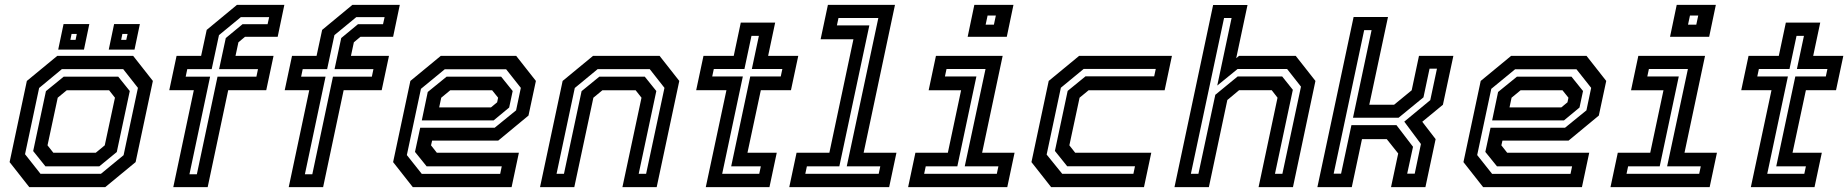

<svg xmlns="http://www.w3.org/2000/svg" viewBox="-20 -770 7604 790"><path d="M100.5 0 19.5 -103 90.5 -437 215.5 -540H528L609 -437L538 -103L413 0ZM146.5 -55H395.5L488.5 -131.5L547.5 -408.5L487 -485.5H234.5L141 -408L83 -135.5ZM167 -85.5 116.5 -148.5 169 -395 242 -454.5H466.5L514 -395.5L460.5 -144.5L388.5 -85.5ZM199.5 -141.5H374L411 -172L453 -368L429 -398.5H254.5L217.5 -368L175.5 -172ZM427.5 -566 449.5 -671H555.5L533.5 -566ZM219.5 -566 241.5 -671H347.5L325.5 -566ZM269.5 -606H291L296 -630.5H274.5ZM478.5 -606H499.5L505 -630.5H483.5Z M693 0 777.5 -399H676.5L706.5 -540H807.5L830.5 -647L955 -750H1150L1122.5 -618.5H988L961 -596L949 -540H1105.5L1075.5 -399H919L834.5 0ZM759.5 -53H790L875 -454.5H1035L1041.5 -485.5H881.5L909 -613.5L978 -670.5H1081L1087.5 -699.5H971L881 -625.5L851 -485.5H750.5L744 -454.5H844.5ZM1168 0 1252.5 -399H1151.5L1181.5 -540H1282.5L1305.5 -647L1430 -750H1625L1597.5 -618.5H1463L1436 -596L1424 -540H1580.5L1550.5 -399H1394L1309.5 0ZM1234.5 -53H1265L1350 -454.5H1510L1516.5 -485.5H1356.5L1384 -613.5L1453 -670.5H1556L1562.5 -699.5H1446L1356 -625.5L1326 -485.5H1225.5L1219 -454.5H1319.5Z M2104 -540 2185 -437 2154.5 -294.5 2030 -191.5H1758L1753.5 -172L1777.5 -141.5H2115L2085 0H1678.5L1597.5 -103L1668.5 -437L1793.5 -540ZM2042 -454.5 2089.5 -395.5 2075 -327.5 2011 -274.5H1715.5L1740 -391.5L1817.5 -454.5ZM2062.5 -485H1810L1712 -404.5L1654 -132L1715.5 -54.5H2038L2044.5 -85.5H1735.5L1687.5 -145L1709 -244.5H2015.5L2103.5 -316L2123 -408.5ZM2005 -398.5H1832.5L1795.5 -368L1787 -328H2000L2025.5 -349L2029.5 -368Z M2202 0 2295 -437 2420 -540H2694L2775 -437L2682 0H2541L2619.5 -368L2595.5 -398.5H2458.5L2421.5 -368L2343 0ZM2270 -55H2300.5L2373 -395L2446 -454.5H2633L2680.5 -395.5L2608 -55H2638.5L2714 -408.5L2653.5 -485.5H2439L2345 -408Z M2884 0 2969 -399H2844.5L2874.5 -540H2999L3028 -677H3169.5L3140.5 -540H3264.5L3234.5 -399H3110.5L3055.5 -141.5H3176L3146 0ZM2951.5 -55H3104L3110.5 -85.5H2988.5L3067 -455.5H3192.5L3199 -486H3073.5L3102.5 -622.5H3072L3043 -486H2917L2910.5 -455.5H3036.5Z M3227.5 0 3257.5 -141.5H3392.5L3491.5 -608.5H3356.5L3386.5 -750H3662.5L3533.5 -141.5H3668.5L3638.5 0ZM3293.5 -55H3595.5L3602 -85.5H3464L3594 -696H3430L3423.5 -665.5H3557L3433.5 -85.5H3300Z M3961.5 -618.5 3989 -750H4150L4122.5 -618.5ZM4035.5 -668.5H4069.5L4077.5 -706H4043.5ZM3716.5 0 3746.5 -141.5H3880L3934.5 -398.5H3801L3831 -540H4105.5L4021 -141.5H4154.5L4124.5 0ZM3782.5 -55H4081.5L4088 -85.5H3949.5L4035 -486H3874.5L3868 -455.5H3997.5L3919 -85.5H3789Z M4305 0 4224 -103 4295 -437 4420 -540H4802L4772 -398.5H4459L4422 -368L4380 -172L4404 -141.5H4717L4687 0ZM4350.5 -55H4643.5L4650 -86H4371L4320.5 -149L4373 -396L4446.5 -456H4729L4735.5 -486.5H4439L4345 -409L4286.5 -134Z M4812.5 0 4971.5 -749.5H5113L5066.5 -530.5L5078 -540H5311.5L5392.5 -437L5300 0H5158.5L5236.5 -368L5212.5 -399H5078.5L5030 -358.5L4954 0ZM4880 -55H4911L4980.5 -380L5072.5 -455.5H5255.5L5299.5 -400.5L5226 -55H5256.5L5333 -413.5L5276 -486H5072L4988.5 -418L5047.5 -696H5016.5Z M5400.5 0 5549.5 -700H5691L5614 -339H5716L5788.5 -398.5L5818.5 -540H5960L5917 -339L5832 -269L5887 -197.5L5845 0H5703.5L5733 -138.5L5686 -197.5H5584L5542 0ZM5467.5 -55.5H5498L5540.5 -255H5726L5794 -166L5770 -55.5H5801L5826.5 -177.5L5758 -269.5L5865 -358L5892.5 -487.5H5862L5837 -369.5L5734.5 -285.5H5547L5623.5 -646H5593Z M6508 -540 6589 -437 6558.5 -294.5 6434 -191.5H6162L6157.5 -172L6181.5 -141.5H6519L6489 0H6082.5L6001.5 -103L6072.5 -437L6197.5 -540ZM6446 -454.5 6493.5 -395.5 6479 -327.5 6415 -274.5H6119.5L6144 -391.5L6221.5 -454.5ZM6466.5 -485H6214L6116 -404.5L6058 -132L6119.5 -54.5H6442L6448.5 -85.5H6139.5L6091.5 -145L6113 -244.5H6419.5L6507.5 -316L6527 -408.5ZM6409 -398.5H6236.5L6199.5 -368L6191 -328H6404L6429.5 -349L6433.5 -368Z M6851.5 -618.5 6879 -750H7040L7012.5 -618.5ZM6925.5 -668.5H6959.5L6967.5 -706H6933.5ZM6606.5 0 6636.5 -141.5H6770L6824.5 -398.5H6691L6721 -540H6995.5L6911 -141.5H7044.5L7014.5 0ZM6672.5 -55H6971.5L6978 -85.5H6839.5L6925 -486H6764.5L6758 -455.5H6887.5L6809 -85.5H6679Z M7184 0 7269 -399H7144.5L7174.5 -540H7299L7328 -677H7469.5L7440.5 -540H7564.5L7534.5 -399H7410.5L7355.5 -141.5H7476L7446 0ZM7251.5 -55H7404L7410.5 -85.5H7288.5L7367 -455.5H7492.5L7499 -486H7373.5L7402.5 -622.5H7372L7343 -486H7217L7210.5 -455.5H7336.5Z"/></svg>

Font: Tourney SemiBold
Style: Italic
Weight: 600
Italic angle: -12°
Version: Version 1.015